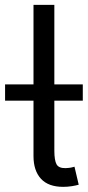

<svg xmlns="http://www.w3.org/2000/svg" viewBox="-58 -747 352 772"><path d="M76.7 -727.3H160.5V-142Q160.5 -102.3 169.4 -86.3Q178.3 -70.3 206 -71Q220.9 -71.7 228.2 -73.3Q235.4 -74.9 241.5 -76.7L258.5 -4.3Q247.5 -1.1 230.8 1.6Q214.1 4.3 196 4.3Q136.4 4.3 106.5 -28.4Q76.7 -61.1 76.7 -119.3ZM-37.6 -342.3V-407.7H274.9V-342.3Z"/></svg>

Font: InterMG
Style: Regular
Weight: 400
Designer: Rasmus Andersson
Foundry: rsms
Version: Version 3.019;December 26, 2023;FontCreator 15.0.0.2955 64-b